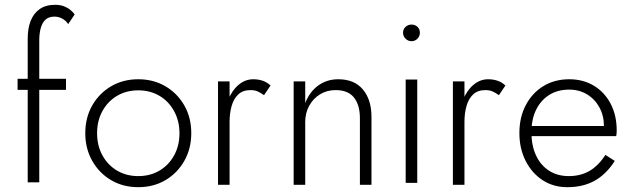

<svg xmlns="http://www.w3.org/2000/svg" viewBox="-20 -783 2603 797"><path d="M53 -456V-410H254V-456ZM263 -683 290 -723Q284 -732 272.5 -741.5Q261 -751 245.5 -757Q230 -763 209 -763Q170 -763 145 -745.5Q120 -728 107.5 -697Q95 -666 95 -622V-26H143V-616Q143 -645 149.5 -667.5Q156 -690 169.5 -702Q183 -714 206 -714Q223 -714 238 -706Q253 -698 263 -683Z M334 -230Q334 -166 363 -115Q392 -64 441.5 -35Q491 -6 554 -6Q617 -6 666.5 -35Q716 -64 745 -115Q774 -166 774 -230Q774 -295 745 -345.5Q716 -396 666.5 -425Q617 -454 554 -454Q491 -454 441.5 -425Q392 -396 363 -345.5Q334 -295 334 -230ZM383 -230Q383 -282 405.5 -322.5Q428 -363 466.5 -385.5Q505 -408 554 -408Q603 -408 641.5 -385.5Q680 -363 702.5 -322Q725 -281 725 -230Q725 -178 702.5 -137.5Q680 -97 641.5 -74.5Q603 -52 554 -52Q505 -52 466.5 -74.5Q428 -97 405.5 -137.5Q383 -178 383 -230Z M933 -445H885V-16H933ZM1076 -388 1103 -428Q1088 -442 1070 -448Q1052 -454 1031 -454Q998 -454 970.5 -431Q943 -408 927 -368Q911 -328 911 -277H933Q933 -313 941.5 -343Q950 -373 969 -391Q988 -409 1020 -409Q1037 -409 1049.5 -403.5Q1062 -398 1076 -388Z M1474 -292V-16H1522V-298Q1522 -369 1486.5 -411.5Q1451 -454 1384 -454Q1337 -454 1301 -428Q1265 -402 1247 -355V-445H1199V-16H1247V-277Q1247 -314 1263.5 -344Q1280 -374 1308.5 -391.5Q1337 -409 1373 -409Q1425 -409 1449.5 -378Q1474 -347 1474 -292Z M1653 -647Q1653 -633 1663.5 -622.5Q1674 -612 1688 -612Q1703 -612 1713 -622.5Q1723 -633 1723 -647Q1723 -662 1713 -671.5Q1703 -681 1688 -681Q1674 -681 1663.5 -671.5Q1653 -662 1653 -647ZM1664 -453V-24H1712V-453Z M1908 -445H1860V-16H1908ZM2051 -388 2078 -428Q2063 -442 2045 -448Q2027 -454 2006 -454Q1973 -454 1945.5 -431Q1918 -408 1902 -368Q1886 -328 1886 -277H1908Q1908 -313 1916.5 -343Q1925 -373 1944 -391Q1963 -409 1995 -409Q2012 -409 2024.5 -403.5Q2037 -398 2051 -388Z M2335 -6Q2400 -6 2448 -32.5Q2496 -59 2532 -115L2493 -140Q2464 -95 2427 -73.5Q2390 -52 2341 -52Q2294 -52 2259 -74.5Q2224 -97 2205 -138Q2186 -179 2186 -234Q2186 -288 2205.5 -327.5Q2225 -367 2260 -389Q2295 -411 2343 -411Q2384 -411 2416.5 -391.5Q2449 -372 2468 -337.5Q2487 -303 2487 -259Q2487 -251 2485 -243.5Q2483 -236 2481 -231L2501 -260H2167V-218H2538Q2539 -223 2539.5 -229.5Q2540 -236 2540 -241Q2540 -304 2515 -352Q2490 -400 2445.5 -427Q2401 -454 2343 -454Q2282 -454 2235.5 -425.5Q2189 -397 2162.5 -346.5Q2136 -296 2136 -231Q2136 -166 2162 -115Q2188 -64 2232.5 -35Q2277 -6 2335 -6Z"/></svg>

Font: SpinnyJost
Style: Regular
Weight: 300
Version: Version 3.710